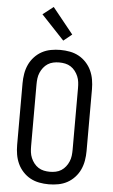

<svg xmlns="http://www.w3.org/2000/svg" viewBox="-64 -1020 627 1069"><g transform="rotate(5 250.0 -485.0)"><path d="M250 8Q223 8 196.5 3Q170 -2 147 -14.5Q124 -27 105.5 -47Q87 -67 76 -91Q65 -115 60.5 -141.5Q56 -168 56 -195V-540Q56 -567 60.5 -593.5Q65 -620 76 -644Q87 -668 105.5 -688Q124 -708 147 -720.5Q170 -733 196.5 -738Q223 -743 250 -743Q277 -743 303.5 -738Q330 -733 353 -720.5Q376 -708 394.5 -688Q413 -668 424 -644Q435 -620 439.5 -593.5Q444 -567 444 -540V-195Q444 -168 439.5 -141.5Q435 -115 424 -91Q413 -67 394.5 -47Q376 -27 353 -14.5Q330 -2 303.5 3Q277 8 250 8ZM250 -62Q267 -62 283.5 -65.5Q300 -69 314 -78Q328 -87 338.5 -100.5Q349 -114 355.5 -129.5Q362 -145 364 -161.5Q366 -178 366 -195V-540Q366 -557 364 -573.5Q362 -590 355.5 -605.5Q349 -621 338.5 -634.5Q328 -648 314 -657Q300 -666 283.5 -669.5Q267 -673 250 -673Q233 -673 216.5 -669.5Q200 -666 186 -657Q172 -648 161.5 -634.5Q151 -621 144.5 -605.5Q138 -590 136 -573.5Q134 -557 134 -540V-195Q134 -178 136 -161.5Q138 -145 144.5 -129.5Q151 -114 161.5 -100.5Q172 -87 186 -78Q200 -69 216.5 -65.5Q233 -62 250 -62ZM261 -796 133 -932 192 -978 308 -834Z"/></g></svg>

Font: Moesevka
Style: Regular
Weight: 400
Monospace: yes
Designer: Belleve Invis
Foundry: Belleve Invis
Version: Version 32.5.0; ttfautohint (v1.8.4)